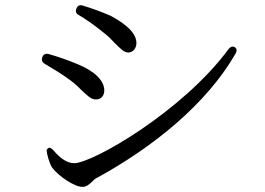

<svg xmlns="http://www.w3.org/2000/svg" viewBox="-20 -733 1040 753"><path d="M304 0C319 0 330 -10 343 -22C349 -28 352 -32 363 -37C578 -155 789 -323 904 -523C910 -534 909 -542 901 -548C893 -553 884 -550 876 -540C696 -296 343 -93 271 -93C240 -93 212 -117 190 -143C182 -152 175 -155 171 -153C166 -150 163 -146 163 -144C163 -131 174 -90 185 -75C211 -41 272 0 304 0ZM155 -483C192 -461 224 -442 256 -418C278 -402 289 -390 301 -378C324 -357 337 -343 356 -343C377 -343 389 -358 389 -378C389 -420 346 -456 285 -481C244 -498 210 -510 171 -521C159 -524 150 -520 146 -509C142 -498 145 -489 155 -483ZM289 -674C318 -657 352 -633 380 -610C403 -593 418 -577 429 -565C452 -543 466 -527 483 -527C500 -527 515 -542 515 -564C515 -601 479 -636 414 -671C375 -688 338 -701 305 -711C293 -715 284 -711 280 -700C275 -688 278 -680 289 -674Z"/></svg>

Font: 寒蝉锦书宋 Text
Style: Regular
Weight: 400
Designer: 寒蝉锦书宋{Warren} 思源宋体{Ryoko NISHIZUKA 西塚涼子 (kana & ideographs); Frank Grießhammer (Latin, Greek & Cyrillic); Wenlong ZHANG 
Foundry: Adobe & ChillType
Version: Version 2.000;Glyphs 3.1.1 (3135)